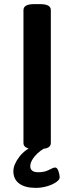

<svg xmlns="http://www.w3.org/2000/svg" viewBox="-20 -722 360 933"><path d="M148 2Q119 2 106.5 -5.5Q94 -13 94 -27V-673Q94 -687 106.5 -694.5Q119 -702 148 -702H173Q202 -702 214.5 -694.5Q227 -687 227 -673V-27Q227 -13 214.5 -5.5Q202 2 173 2ZM154 191Q102 191 73.5 170Q45 149 45 110Q45 78 73.5 40.5Q102 3 152 -17L212 -10Q173 9 150 36Q127 63 127 85Q127 115 166 115Q197 115 218 103.5Q239 92 248 92Q258 92 264 109.5Q270 127 270 140Q270 151 253 163Q236 175 209 183Q182 191 154 191Z"/></svg>

Font: Asap Expanded SemiBold
Style: Regular
Weight: 600
Width: 7
Designer: Pablo Cosgaya
Foundry: Omnibus-Type
Version: Version 3.001; ttfautohint (v1.8.4.7-5d5b)